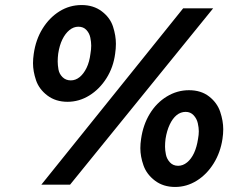

<svg xmlns="http://www.w3.org/2000/svg" viewBox="-20 -733 925 762"><path d="M248 -329Q201 -329 168 -354Q135 -379 123 -414.5Q111 -450 111 -482Q111 -500 114 -520Q122 -576 149 -619.5Q176 -663 216 -688Q256 -713 304 -713Q351 -713 384 -688Q417 -663 428.5 -627.5Q440 -592 440 -559Q440 -540 437 -520Q430 -466 402.5 -422.5Q375 -379 334.5 -354Q294 -329 248 -329ZM144 0 707 -700H826L258 0ZM261 -414Q280 -414 296 -427Q312 -440 323.5 -463.5Q335 -487 339 -520Q342 -537 342 -552Q342 -566 338.5 -583.5Q335 -601 323 -614Q311 -627 291 -627Q272 -627 255.5 -613.5Q239 -600 227.5 -576.5Q216 -553 211 -520Q209 -504 209 -489Q209 -475 212 -457.5Q215 -440 228 -427Q241 -414 261 -414ZM675 9Q628 9 595 -16Q562 -41 549.5 -76.5Q537 -112 537 -145Q537 -163 540 -182Q548 -238 574.5 -281.5Q601 -325 642 -350Q683 -375 730 -375Q778 -375 810 -350Q842 -325 854 -289Q866 -253 866 -220Q866 -202 863 -182Q855 -128 828 -84.5Q801 -41 761 -16Q721 9 675 9ZM687 -75Q706 -75 722.5 -88.5Q739 -102 750 -125.5Q761 -149 766 -182Q769 -198 769 -212Q769 -226 765 -244Q761 -262 748.5 -275.5Q736 -289 717 -289Q697 -289 681 -276Q665 -263 653.5 -238.5Q642 -214 637 -182Q635 -166 635 -151Q635 -137 638.5 -119.5Q642 -102 654.5 -88.5Q667 -75 687 -75Z"/></svg>

Font: Lexend Med
Style: Italic
Weight: 500
Italic angle: -8.13011°
Designer: Bonnie Shaver-Troup, Thomas Jockin
Foundry: Lexend
Version: Version 1.007